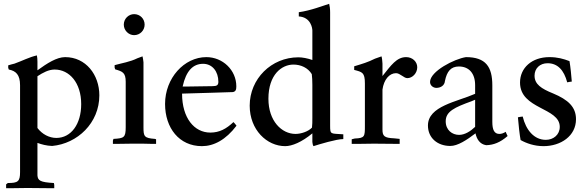

<svg xmlns="http://www.w3.org/2000/svg" viewBox="-20 -753 3072 1005"><path d="M176 -385V-430C176 -443 175 -454 173 -463C133 -454 98 -435 56 -420C45 -417 35 -415 23 -411V-398L26 -389C63 -382 85 -362 85 -307V148C85 197 74 205 21 205L12 212V232H48C76 232 91 231 123 231C169 231 192 232 230 232H264V215L262 205C190 201 178 192 176 165V-5C198 3 223 10 253 11C385 -1 500 -109 500 -254C500 -362 429 -454 321 -454C277 -454 227 -422 176 -385ZM176 -354C205 -373 235 -389 266 -389C343 -389 405 -320 405 -208C405 -103 352 -31 275 -31C238 -31 201 -50 176 -83Z M682 -569C713 -569 737 -594 737 -624C737 -655 713 -679 682 -679C653 -679 628 -655 628 -624C628 -594 653 -569 682 -569ZM797 0V-24L791 -26C735 -30 731 -39 731 -86V-427C730 -438 728 -449 726 -458L699 -448C661 -429 619 -423 580 -412V-399L583 -390C621 -379 638 -373 638 -325V-87C638 -33 629 -29 574 -26L571 -17V0H599C623 0 647 -1 671 -1H727C742 -1 756 0 771 0Z M1202 -114C1165 -79 1129 -59 1081 -59C997 -59 933 -135 933 -263C1036 -265 1144 -270 1199 -271C1214 -274 1217 -284 1217 -301C1217 -386 1146 -454 1060 -454C944 -454 844 -344 844 -209C844 -83 918 12 1037 12C1099 12 1162 -21 1218 -95C1213 -102 1208 -108 1202 -114ZM1043 -419C1092 -419 1123 -378 1123 -325C1123 -308 1116 -302 1093 -302C1047 -302 1003 -300 958 -300H936C954 -383 991 -419 1043 -419Z M1777 -50C1711 -55 1708 -47 1708 -95V-688C1708 -707 1706 -721 1703 -733C1670 -723 1608 -698 1544 -689V-667C1608 -663 1615 -604 1615 -593V-439C1590 -448 1562 -453 1542 -453C1400 -453 1287 -340 1287 -200C1287 -73 1377 12 1473 12C1508 12 1560 -9 1615 -55V-10C1616 -1 1617 6 1621 12C1652 2 1741 -25 1777 -25ZM1613 -85C1593 -64 1555 -52 1527 -52C1454 -52 1385 -120 1385 -236C1385 -363 1455 -415 1516 -415C1555 -415 1592 -398 1612 -365C1614 -348 1615 -332 1615 -309V-137C1615 -115 1615 -101 1613 -85Z M1982 -420C1981 -435 1980 -448 1977 -458L1943 -446C1905 -427 1877 -419 1834 -406V-387C1876 -376 1890 -374 1890 -316V-95C1890 -39 1890 -30 1837 -28L1821 -24V0H1863C1890 0 1911 -1 1937 -1C1979 -1 2013 0 2049 0H2072V-26L2043 -29C1991 -31 1982 -41 1982 -75V-94V-284C1989 -336 2018 -370 2053 -370C2074 -370 2094 -344 2112 -344C2139 -344 2164 -370 2164 -401C2164 -430 2139 -454 2106 -454C2056 -454 2027 -411 1982 -355Z M2637 -41C2633 -48 2630 -56 2627 -63C2616 -56 2605 -52 2594 -52C2567 -52 2557 -74 2557 -115V-306C2557 -403 2523 -454 2419 -454C2359 -445 2231 -380 2231 -324C2231 -306 2247 -293 2264 -293C2286 -293 2307 -305 2309 -329C2319 -379 2340 -405 2382 -405C2434 -405 2467 -370 2467 -307V-262C2372 -220 2220 -198 2220 -96C2220 -31 2270 11 2337 11C2376 11 2423 -20 2469 -55C2475 -26 2491 2 2525 7C2563 6 2598 -7 2637 -41ZM2467 -89C2443 -66 2413 -47 2383 -47C2347 -47 2313 -72 2313 -118C2313 -170 2360 -191 2448 -223L2467 -231Z M2973 -326C2971 -354 2966 -404 2961 -433C2930 -445 2898 -454 2856 -454C2763 -454 2702 -397 2702 -321C2702 -180 2910 -191 2910 -89C2910 -48 2877 -21 2837 -21C2776 -21 2733 -72 2716 -143C2708 -142 2699 -141 2691 -139C2694 -100 2700 -47 2705 -20C2735 -3 2777 12 2825 12C2915 12 2995 -41 2995 -129C2995 -193 2954 -231 2875 -264C2813 -289 2778 -312 2778 -357C2778 -395 2806 -422 2846 -422C2899 -422 2932 -386 2949 -322C2957 -324 2965 -325 2973 -326Z"/></svg>

Font: Sibila
Style: Regular
Weight: 400
Designer: Stefan Peev
Foundry: Context Ltd
Version: Version 1.000